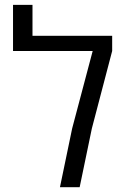

<svg xmlns="http://www.w3.org/2000/svg" viewBox="-20 -779 516 799"><path d="M115.2 -629.9H446.8V-566.9L362.3 -244.6L311.5 0H229.5L280.3 -244.6L365.7 -566.9H34.2V-758.8H115.2Z"/></svg>

Font: Open Sans Hebrew
Style: Regular
Weight: 400
Foundry: Ascender Corporation, Yanek Iontef
Version: Version 2.001;PS 002.001;hotconv 1.0.70;makeotf.lib2.5.58329